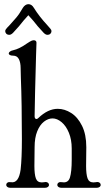

<svg xmlns="http://www.w3.org/2000/svg" viewBox="-20 -902 513 921"><path d="M10 -15Q10 -22 16 -26Q22 -30 33 -28Q70 -22 79 -89Q85 -143 85 -235Q85 -404 80 -531Q79 -551 79 -575Q79 -602 70.5 -618.5Q62 -635 43 -635Q33 -635 27.5 -638Q22 -641 22 -646Q22 -650 27.5 -654.5Q33 -659 43 -661Q72 -667 110 -694Q113 -696 123.5 -702.5Q134 -709 141 -709Q155 -709 155 -697L153 -638Q147 -428 146 -344Q146 -338 148.5 -334.5Q151 -331 155 -331Q159 -331 164 -336Q210 -380 257 -380Q290 -380 321.5 -360Q353 -340 373.5 -298.5Q394 -257 394 -196L393 -106Q393 -66 400 -46.5Q407 -27 428 -27Q436 -27 440 -28L446 -29Q454 -29 458.5 -25Q463 -21 463 -15Q463 -9 457.5 -5Q452 -1 442 -1H359H276Q266 -1 260.5 -5Q255 -9 255 -15Q255 -22 261 -26Q267 -30 278 -28Q307 -23 315.5 -50.5Q324 -78 324 -136V-190Q324 -232 310.5 -265Q297 -298 275.5 -316Q254 -334 232 -334Q211 -334 191 -318.5Q171 -303 158.5 -272Q146 -241 146 -196L145 -106Q145 -66 152 -46.5Q159 -27 180 -27Q188 -27 192 -28L198 -29Q206 -29 210.5 -25Q215 -21 215 -15Q215 -9 209.5 -5Q204 -1 194 -1H111H31Q21 -1 15.5 -5Q10 -9 10 -15ZM5 -753Q5 -757 8.5 -762Q12 -767 16 -771Q20 -775 23 -778Q43 -800 58 -817.5Q73 -835 90 -865Q95 -873 102 -877.5Q109 -882 116 -882Q132 -882 142 -865Q168 -823 208 -780Q216 -771 221.5 -764.5Q227 -758 227 -753Q227 -746 222 -740.5Q217 -735 207 -735Q199 -735 189.5 -744.5Q180 -754 161 -776Q141 -802 116 -829Q91 -802 71 -776Q52 -754 42.5 -744.5Q33 -735 25 -735Q15 -735 10 -740.5Q5 -746 5 -753Z"/></svg>

Font: Hina Mincho
Style: Regular
Weight: 400
Designer: satsuyako
Foundry: satsuyako
Version: Version 1.100